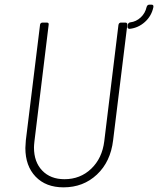

<svg xmlns="http://www.w3.org/2000/svg" viewBox="-20 -797 679 825"><path d="M89 -161Q89 -170 91 -194L152 -690Q152 -694 155 -697Q158 -700 163 -700H181Q191 -700 189 -690L128 -190Q126 -172 126 -163Q126 -101 161.5 -64Q197 -27 257 -27Q325 -27 372 -72Q419 -117 428 -190L489 -690Q491 -700 500 -700H519Q523 -700 525.5 -697Q528 -694 527 -690L466 -194Q455 -102 396.5 -47Q338 8 253 8Q177 8 133 -38Q89 -84 89 -161ZM528 -683 529 -690Q531 -700 540 -701Q565 -704 584.5 -722Q604 -740 610 -767Q613 -777 622 -777H631Q641 -777 639 -766Q631 -728 602.5 -702.5Q574 -677 537 -673Q532 -673 529.5 -676Q527 -679 528 -683Z"/></svg>

Font: Barlow Semi Condensed ExLight
Style: Italic
Weight: 275
Width: 4
Italic angle: -7°
Designer: Jeremy Tribby
Foundry: Tribby Type
Version: Version 1.408